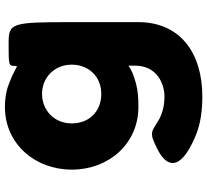

<svg xmlns="http://www.w3.org/2000/svg" viewBox="-51 -517 843 781"><g transform="rotate(-90 370.5 -126.5)"><path d="M207 247C258 269 315 275 369 275C544 275 671 186 671 14V-250C671 -506 668 -513 582 -513C496 -513 493 -512 493 -490C492 -468 497 -483 419 -512C391 -523 360 -528 326 -528C176 -528 71 -406 71 -256C71 -106 176 15 326 15C361 15 393 13 422 5C500 -16 494 -36 494 -18V1C494 92 418 121 369 121C330 121 300 112 277 100C222 69 227 56 157 91C87 125 53 182 207 247ZM259 -256C259 -327 312 -377 379 -377C445 -377 498 -327 498 -256C498 -186 448 -136 379 -136C307 -136 259 -186 259 -256Z"/></g></svg>

Font: Hussar Print
Style: Bold
Weight: 700
Foundry: Cannot Into Space Fonts
Version: Version 2.00